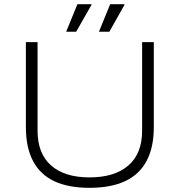

<svg xmlns="http://www.w3.org/2000/svg" viewBox="-20 -888 860 920"><path d="M409 12Q308 12 240.5 -19.5Q173 -51 138.5 -116Q104 -181 104 -279V-686H160V-262Q160 -152 225 -95Q290 -38 409 -38Q529 -38 595 -95Q661 -152 661 -262V-686H717V-279Q717 -181 682 -116Q647 -51 578.5 -19.5Q510 12 409 12ZM454 -736 508 -868H576V-864L504 -736ZM297 -736 351 -868H418V-864L345 -736Z"/></svg>

Font: Archivo SemiExpanded Thin
Style: Regular
Weight: 250
Width: 6
Designer: Hector Gatti
Foundry: Omnibus-Type
Version: Version 2.001